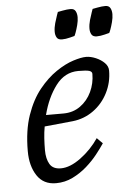

<svg xmlns="http://www.w3.org/2000/svg" viewBox="-50 -697 515 748"><g transform="rotate(-5 207.5 -323.5)"><path d="M139 12Q90 12 65 -26Q40 -64 40 -122Q40 -203 60.5 -262Q81 -321 113 -360.5Q145 -400 180.5 -424Q216 -448 247.5 -458Q279 -468 298 -468Q316 -468 336 -459.5Q356 -451 369.5 -437.5Q383 -424 383 -407Q383 -361 362.5 -320.5Q342 -280 306 -254Q270 -228 225 -223L114 -212Q110 -190 108.5 -166.5Q107 -143 107 -120Q107 -86 119.5 -65Q132 -44 163 -44Q199 -44 241 -75Q283 -106 312 -149L334 -127Q322 -109 303.5 -85.5Q285 -62 260 -40Q235 -18 204.5 -3Q174 12 139 12ZM123 -256H191Q229 -256 257.5 -276.5Q286 -297 301.5 -330Q317 -363 317 -400Q317 -409 306 -412.5Q295 -416 263 -416Q210 -416 175 -369.5Q140 -323 123 -256ZM347 -544Q332 -544 326.5 -553.5Q321 -563 321 -576Q321 -592 326 -609.5Q331 -627 335.5 -639.5Q340 -652 340 -652Q340 -652 358.5 -655.5Q377 -659 390 -659Q404 -659 409.5 -649Q415 -639 415 -625Q415 -611 410.5 -594Q406 -577 401.5 -565Q397 -553 396 -553Q396 -553 378.5 -548.5Q361 -544 347 -544ZM211 -544Q196 -544 190.5 -553.5Q185 -563 185 -576Q185 -592 190 -609.5Q195 -627 199.5 -639.5Q204 -652 204 -652Q204 -652 222.5 -655.5Q241 -659 254 -659Q268 -659 273.5 -649Q279 -639 279 -625Q279 -611 274.5 -594Q270 -577 265.5 -565Q261 -553 260 -553Q260 -553 242.5 -548.5Q225 -544 211 -544Z"/></g></svg>

Font: Mate
Style: Italic
Weight: 400
Italic angle: -10.8°
Designer: Eduardo Rodriguez Tunni
Foundry: Eduardo Rodriguez Tunni
Version: Version 1.003; ttfautohint (v1.8.4.7-5d5b);gftools[0.9.24]